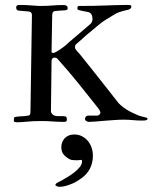

<svg xmlns="http://www.w3.org/2000/svg" viewBox="-20 -484 604 760"><path d="M181.6 -41.5Q187.5 -24.4 208.5 -24.4H219.2H228.5Q231 -24.4 233.2 -23.9Q235.4 -23.4 239.7 -22.9Q244.6 -21.5 244.6 -10.7Q244.6 -3.9 240.5 -2.7Q236.3 -1.5 230.5 -1.5Q211.9 -1.5 189 -3.2Q166 -4.9 145 -4.9Q108.9 -4.9 85.9 -2.4Q63 0 47.4 0Q42.5 0 38.6 -1Q34.7 -2 34.7 -8.3Q34.7 -10.7 35.4 -15.6Q36.1 -20.5 39.6 -21Q52.7 -23.4 65.9 -23.7Q79.1 -23.9 90.8 -26.4Q98.1 -26.9 99.4 -32.7Q100.6 -38.6 100.6 -45.4L106.4 -424.8Q106.4 -429.2 103.8 -433.3Q101.1 -437.5 94.2 -438.5L54.7 -441.9Q49.3 -441.9 46.6 -445.6Q43.9 -449.2 43.9 -453.6Q43.9 -464.4 55.7 -464.4Q85.4 -464.4 106.4 -462.4Q127.4 -460.4 134.8 -460.4Q152.3 -460.4 164.8 -460.9Q177.2 -461.4 186.8 -462.2Q196.3 -462.9 203.1 -463.4Q210 -463.9 216.8 -463.9H232.9Q239.3 -463.9 243.2 -461.4Q246.6 -459 247.3 -456.1Q248 -453.1 248 -451.2Q248 -445.8 242.2 -444.3Q240.7 -443.4 235.8 -443.1Q231 -442.9 224.1 -442.4Q217.3 -441.9 209.7 -441.4Q202.1 -440.9 195.8 -439.9Q189 -438 187.7 -431.9Q186.5 -425.8 186.5 -418L184.1 -278.8Q184.1 -274.4 190.9 -274.4Q193.8 -274.4 200.7 -277.8Q207.5 -281.2 216.3 -287.1Q225.1 -293 234.1 -300Q243.2 -307.1 250.5 -314.5L334.5 -386.2Q341.3 -391.1 343.8 -397.9Q346.2 -404.8 346.2 -407.2Q346.2 -415 344 -422.4Q341.8 -429.7 335 -434.1Q334 -435.1 329.8 -436Q325.7 -437 320.6 -438Q315.4 -439 310.1 -439.9Q304.7 -440.9 300.8 -441.9Q293 -443.8 289.6 -444.8Q286.1 -445.8 286.1 -452.6Q286.1 -454.6 287.4 -457.5Q288.6 -460.4 293 -460.4Q323.7 -460.4 348.4 -460.9Q373 -461.4 394.5 -462.2Q416 -462.9 436 -463.6Q456.1 -464.4 478 -464.4H484.9Q494.6 -464.4 495.6 -463.9Q500 -461.9 500 -456.1Q500 -454.6 495.6 -449.2Q490.7 -445.8 482.9 -444.3Q481.9 -444.3 476.1 -442.9Q470.2 -441.4 463.6 -439.5Q457 -437.5 451.2 -435.5Q445.3 -433.6 444.8 -433.1Q441.9 -432.1 435.3 -428.2Q428.7 -424.3 421.6 -419.9Q414.6 -415.5 408.4 -411.6Q402.3 -407.7 400.4 -407.2Q393.1 -402.8 383.3 -395.5Q373.5 -388.2 363.8 -379.9Q354 -371.6 344.5 -363.5Q335 -355.5 328.6 -350.6Q324.2 -347.2 318.4 -341.8Q312.5 -336.4 306.2 -330.8Q299.8 -325.2 293.7 -319.8Q287.6 -314.5 283.7 -311Q280.3 -308.6 278.6 -305.9Q276.9 -303.2 276.9 -296.4Q276.9 -291 283.9 -282.7Q291 -274.4 297.9 -267.1Q304.7 -258.3 321.3 -237.8Q337.9 -217.3 358.4 -191.4Q378.9 -165.5 400.9 -137.5Q422.9 -109.4 441.4 -85.9Q449.2 -74.7 459.7 -65.9Q470.2 -57.1 481.9 -49.8Q493.7 -42.5 505.9 -36.9Q518.1 -31.2 529.3 -26.4Q540.5 -22.9 545.9 -21.7Q551.3 -20.5 559.1 -18.6Q564 -17.1 564 -13.7Q564 -10.3 559.1 -8.5Q554.2 -6.8 547.4 -6.8H535.2Q530.3 -6.8 522.7 -7.3Q515.1 -7.8 506.3 -8.5Q497.6 -9.3 488.3 -9.8Q479 -10.3 470.2 -10.3Q452.6 -10.3 432.4 -8.8Q412.1 -7.3 392.8 -5.9Q373.5 -4.4 357.4 -2.9Q341.3 -1.5 332.5 -1.5Q327.1 -1.5 321.8 -4.9Q316.4 -8.3 316.4 -13.7Q316.4 -19 320.3 -22.7Q324.2 -26.4 328.6 -26.4H364.7Q369.1 -26.4 373.3 -30Q377.4 -33.7 377.4 -38.1Q377.4 -40.5 375.7 -44.2Q374 -47.9 372.1 -50.8Q370.1 -54.2 367.2 -57.6Q329.1 -106 290.5 -153.8Q252 -201.7 208.5 -250Q205.1 -255.9 194.8 -255.9Q191.9 -255.9 188 -252.9Q184.1 -250 184.1 -242.7ZM198.2 248.5Q199.2 247.6 200.2 245.8Q201.2 244.1 204.1 240.7Q212.4 236.3 218.3 233.2Q224.1 230 228.5 228Q229.5 227.1 230.5 226.6Q239.3 221.7 252 213.9Q264.6 206.1 276.4 196.5Q288.1 187 296.4 176.5Q304.7 166 304.7 154.8Q304.7 153.3 304.2 151.1Q303.7 148.9 301.3 148.9Q296.9 149.4 292.5 149.9Q288.1 150.4 283.7 150.4Q277.8 150.4 272.7 149.9Q267.6 149.4 262.7 148.9Q260.3 148.4 256.1 146.5Q252 144.5 247.8 141.6Q243.7 138.7 239.7 135.5Q235.8 132.3 233.9 129.9Q222.7 118.2 222.7 99.6Q222.7 76.7 236.8 62.5Q251 48.3 274.4 48.3Q291 48.3 304.7 55.4Q318.4 62.5 327.9 74Q337.4 85.4 342.5 100.6Q347.7 115.7 347.7 131.8Q347.7 161.1 335.7 184.1Q323.7 207 301.3 222.2Q293.5 227.5 284.9 233.2Q276.4 238.8 265.1 243.2Q251 249 239.3 252.2Q227.5 255.4 215.8 255.4Q211.9 255.4 208.5 254.6Q205.1 253.9 198.2 248.5Z"/></svg>

Font: IM FELL French Canon SC
Style: Regular
Weight: 400
Designer: Igino Marini
Foundry: Igino Marini
Version: 3.00